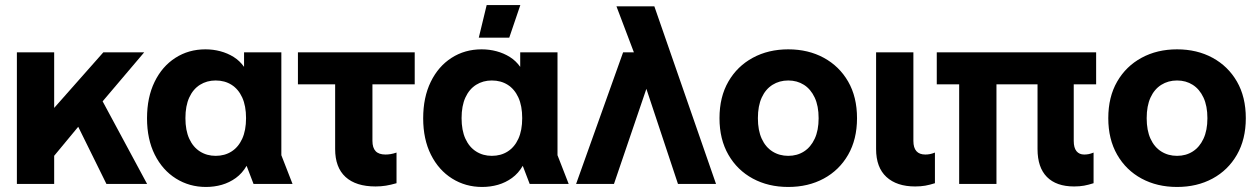

<svg xmlns="http://www.w3.org/2000/svg" viewBox="-20 -730 4993 762"><path d="M159.3 -68.6V-289.5H184.2L390 -522.2H552.2L343.9 -276.7L322.8 -265.9ZM47 0V-522.2H195V0ZM402.4 0 260.6 -287.4 341.1 -413.7 563.8 0Z M797.4 12Q731.6 12 678.3 -21.4Q624.9 -54.8 594.2 -116.1Q563.5 -177.4 563.5 -260.5Q563.5 -343.6 593.5 -405.1Q623.5 -466.7 676.1 -500.4Q728.7 -534.2 795.3 -534.2Q826 -534.2 854.5 -526.6Q883.1 -519 907.3 -503.9Q931.5 -488.8 948.6 -464.6V-522.2H1096.6V-114L1141 0H986.2L958.7 -71.9Q941.5 -42.2 916 -23.7Q890.6 -5.3 860.4 3.4Q830.3 12 797.4 12ZM835.9 -111.5Q871.8 -111.5 898.9 -128.8Q926.1 -146.1 941.3 -179.4Q956.5 -212.6 956.5 -261.2Q956.5 -309.8 941.3 -343.1Q926.1 -376.3 898.9 -393.5Q871.8 -410.6 835.9 -410.6Q801 -410.6 773.7 -393.5Q746.3 -376.3 731.1 -343.1Q715.9 -309.8 715.9 -261.2Q715.9 -212.6 731.1 -179.4Q746.3 -146.1 773.7 -128.8Q801 -111.5 835.9 -111.5Z M1470.6 10Q1392.5 10 1351.3 -27.7Q1310.1 -65.4 1310.1 -138.3V-449H1458.1V-170.8Q1458.1 -143.5 1470.8 -130.1Q1483.4 -116.7 1510 -116.7Q1518.9 -116.7 1529.7 -118.3Q1540.5 -120 1553.7 -124.5V-2.9Q1531.2 3.6 1511.7 6.8Q1492.2 10 1470.6 10ZM1162.4 -395.3V-522.2H1625.9V-395.3Z M1893.4 12Q1827.6 12 1774.3 -21.4Q1720.9 -54.8 1690.2 -116.1Q1659.5 -177.4 1659.5 -260.5Q1659.5 -343.6 1689.5 -405.1Q1719.5 -466.7 1772.1 -500.4Q1824.7 -534.2 1891.3 -534.2Q1922 -534.2 1950.5 -526.6Q1979.1 -519 2003.3 -503.9Q2027.5 -488.8 2044.6 -464.6V-522.2H2192.6V-114L2237 0H2082.2L2054.7 -71.9Q2037.5 -42.2 2012 -23.7Q1986.6 -5.3 1956.4 3.4Q1926.3 12 1893.4 12ZM1931.9 -111.5Q1967.8 -111.5 1994.9 -128.8Q2022.1 -146.1 2037.3 -179.4Q2052.5 -212.6 2052.5 -261.2Q2052.5 -309.8 2037.3 -343.1Q2022.1 -376.3 1994.9 -393.5Q1967.8 -410.6 1931.9 -410.6Q1897 -410.6 1869.7 -393.5Q1842.3 -376.3 1827.1 -343.1Q1811.9 -309.8 1811.9 -261.2Q1811.9 -212.6 1827.1 -179.4Q1842.3 -146.1 1869.7 -128.8Q1897 -111.5 1931.9 -111.5ZM1880.2 -580.5 1911.5 -710H2045.1L2001.1 -580.5Z M2670.7 0 2521.2 -450 2508.3 -489.2 2426.5 -705H2576.9L2821.7 0ZM2266.4 0 2452.9 -522.2H2584L2599.3 -411.8H2557L2416.7 0Z M3108.4 12Q3029.4 12 2967.7 -21.3Q2906 -54.6 2870.8 -115.9Q2835.5 -177.2 2835.5 -260.9Q2835.5 -345.4 2870.8 -406.3Q2906 -467.3 2967.7 -500.7Q3029.4 -534.2 3108.4 -534.2Q3187.7 -534.2 3249.3 -500.7Q3310.9 -467.3 3346.1 -406.3Q3381.3 -345.4 3381.3 -260.9Q3381.3 -177.2 3346.1 -115.9Q3310.9 -54.6 3249.3 -21.3Q3187.7 12 3108.4 12ZM3108.4 -111.5Q3143.6 -111.5 3170.7 -128.8Q3197.8 -146.1 3213.3 -179.4Q3228.9 -212.6 3228.9 -260.9Q3228.9 -309.6 3213.3 -342.8Q3197.8 -376 3170.7 -393.3Q3143.6 -410.6 3108.4 -410.6Q3073.3 -410.6 3045.8 -393.3Q3018.3 -376 3003.1 -342.8Q2987.9 -309.6 2987.9 -260.9Q2987.9 -212.6 3003.1 -179.4Q3018.3 -146.1 3045.8 -128.8Q3073.3 -111.5 3108.4 -111.5Z M3612 10Q3539.1 10 3498 -27.7Q3457 -65.4 3457 -138.3V-522.2H3605V-170.8Q3605 -143.5 3617 -130.1Q3629 -116.7 3652.5 -116.7Q3660.7 -116.7 3670.1 -118.3Q3679.4 -120 3690.5 -124.5V-2.9Q3670 3.6 3652.3 6.8Q3634.5 10 3612 10Z M4242.8 10Q4172.3 10 4135 -27.7Q4097.7 -65.4 4097.7 -138.3V-449H4241.4V-170.8Q4241.4 -143.5 4252.3 -130.1Q4263.3 -116.7 4282.9 -116.7Q4291.5 -116.7 4300.4 -118.3Q4309.3 -120 4320.1 -124.5V-2.9Q4299.9 3.6 4282.4 6.8Q4265 10 4242.8 10ZM3786.7 0V-449H3934.7V0ZM3697.8 -395.3V-522.2H4330.3V-395.3Z M4651.4 12Q4572.4 12 4510.7 -21.3Q4449 -54.6 4413.8 -115.9Q4378.5 -177.2 4378.5 -260.9Q4378.5 -345.4 4413.8 -406.3Q4449 -467.3 4510.7 -500.7Q4572.4 -534.2 4651.4 -534.2Q4730.7 -534.2 4792.3 -500.7Q4853.9 -467.3 4889.1 -406.3Q4924.3 -345.4 4924.3 -260.9Q4924.3 -177.2 4889.1 -115.9Q4853.9 -54.6 4792.3 -21.3Q4730.7 12 4651.4 12ZM4651.4 -111.5Q4686.6 -111.5 4713.7 -128.8Q4740.8 -146.1 4756.3 -179.4Q4771.9 -212.6 4771.9 -260.9Q4771.9 -309.6 4756.3 -342.8Q4740.8 -376 4713.7 -393.3Q4686.6 -410.6 4651.4 -410.6Q4616.3 -410.6 4588.8 -393.3Q4561.3 -376 4546.1 -342.8Q4530.9 -309.6 4530.9 -260.9Q4530.9 -212.6 4546.1 -179.4Q4561.3 -146.1 4588.8 -128.8Q4616.3 -111.5 4651.4 -111.5Z"/></svg>

Font: TikTok Sans Light
Style: Regular
Weight: 300
Version: Version 4.000